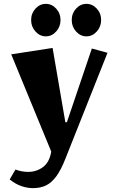

<svg xmlns="http://www.w3.org/2000/svg" viewBox="-20 -761 606 993"><path d="M150 212Q121 212 90.5 201.5Q60 191 30 167L60 116Q93 128 125 128Q169 128 202.5 103Q236 78 245 23L38 -480L252 -513L318 -129H326L455 -510L536 -488L319 58Q296 117 271.5 150.5Q247 184 218 198Q189 212 150 212ZM427 -573Q396 -573 373.5 -598Q351 -623 351 -657Q351 -692 373.5 -716.5Q396 -741 427 -741Q458 -741 480.5 -716.5Q503 -692 503 -657Q503 -623 480.5 -598Q458 -573 427 -573ZM217 -573Q186 -573 163.5 -598Q141 -623 141 -657Q141 -692 163.5 -716.5Q186 -741 217 -741Q248 -741 270.5 -716.5Q293 -692 293 -657Q293 -623 270.5 -598Q248 -573 217 -573Z"/></svg>

Font: Joti One
Style: Regular
Weight: 400
Designer: Eduardo Rodriguez Tunni
Foundry: Eduardo Rodriguez Tunni
Version: Version 1.002; ttfautohint (v1.8.4.7-5d5b);gftools[0.9.24]